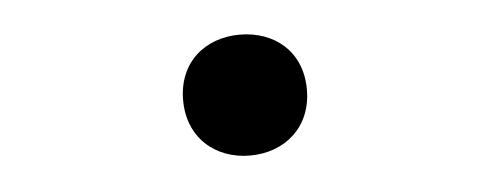

<svg xmlns="http://www.w3.org/2000/svg" viewBox="-28 -456 676 265"><g transform="rotate(-5 310.0 -324.0)"><path d="M310 -241C358 -241 396 -272.5 396 -325C396 -378 358 -408.5 310 -408.5C262.5 -408.5 224.5 -378 224.5 -325C224.5 -272.5 262.5 -241 310 -241Z"/></g></svg>

Font: Monaspace Krypton Light
Style: Regular
Weight: 300
Designer: Riley Cran & the Lettermatic Team
Foundry: Lettermatic
Version: Version 1.101 (Monaspace Krypton)